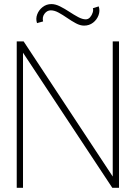

<svg xmlns="http://www.w3.org/2000/svg" viewBox="-20 -898 649 918"><path d="M60 0V-700H93L519 -54V-700H549V0H517L90 -646V0ZM382 -775.5Q363.5 -775.5 343 -786.5Q322.5 -797.5 301.5 -812Q280.5 -826.5 260.5 -837.5Q240.5 -848.5 223 -848.5Q205 -848.5 193 -832.5Q181 -816.5 186 -795.5L157 -787.5Q150 -808 157.8 -829Q165.5 -850 183.8 -864.2Q202 -878.5 226 -878.5Q245 -878.5 267 -867.5Q289 -856.5 311 -842Q333 -827.5 353.5 -816.5Q374 -805.5 390 -805.5Q402 -805.5 410.8 -815.5Q419.5 -825.5 423.2 -838Q427 -850.5 424 -858.5L452 -867.5Q459 -846 451 -824.8Q443 -803.5 424.8 -789.5Q406.5 -775.5 382 -775.5Z"/></svg>

Font: Urbanist Thin
Style: Regular
Weight: 100
Designer: Corey Hu
Foundry: Corey Hu
Version: Version 1.330; ttfautohint (v1.8.4.7-5d5b)